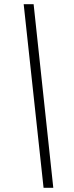

<svg xmlns="http://www.w3.org/2000/svg" viewBox="-20 -728 349 908"><path d="M232 160H186L92 -708H139Z"/></svg>

Font: Source Serif 4 60pt
Style: Italic
Weight: 400
Italic angle: -12°
Version: Version 4.004;hotconv 1.0.116;makeotfexe 2.5.65601